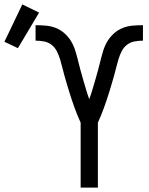

<svg xmlns="http://www.w3.org/2000/svg" viewBox="-154 -849 674 869"><path d="M211 0V-294Q203 -311 196 -328.5Q189 -346 182.5 -364Q176 -382 170 -400Q164 -418 158.5 -436Q153 -454 147.5 -472.5Q142 -491 137 -509Q132 -527 127.5 -545.5Q123 -564 117.5 -582Q112 -600 103 -617.5Q94 -635 79 -646.5Q64 -658 45 -661.5Q26 -665 7 -665V-735Q30 -735 53.5 -733Q77 -731 98.5 -722.5Q120 -714 137.5 -698.5Q155 -683 167 -663.5Q179 -644 186 -622Q193 -600 198.5 -577.5Q204 -555 210 -532.5Q216 -510 222.5 -488Q229 -466 235.5 -444Q242 -422 250 -400Q258 -422 264.5 -444Q271 -466 277.5 -488Q284 -510 290 -532.5Q296 -555 301.5 -577.5Q307 -600 314 -622Q321 -644 333 -663.5Q345 -683 362.5 -698.5Q380 -714 401.5 -722.5Q423 -731 446.5 -733Q470 -735 493 -735V-665Q474 -665 455 -661.5Q436 -658 421 -646.5Q406 -635 397 -617.5Q388 -600 382.5 -582Q377 -564 372.5 -545.5Q368 -527 363 -509Q358 -491 352.5 -472.5Q347 -454 341.5 -436Q336 -418 330 -400Q324 -382 317.5 -364Q311 -346 304 -328.5Q297 -311 289 -294V0ZM-73 -631 -134 -660 -53 -829 23 -792Z"/></svg>

Font: Zed Sans
Style: Regular
Weight: 400
Designer: Belleve Invis
Foundry: Belleve Invis
Version: Version 1.0.0; ttfautohint (v1.8.4)